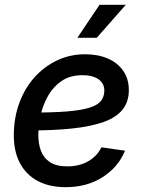

<svg xmlns="http://www.w3.org/2000/svg" viewBox="-20 -775 606 807"><path d="M256.3 11.7Q188.5 11.7 139.4 -13.9Q90.3 -39.6 63.7 -89.6Q37.1 -139.6 38.1 -211.9Q39.1 -282.7 61.8 -343.8Q84.5 -404.8 125.2 -450.2Q166 -495.6 220.2 -521.2Q274.4 -546.9 337.9 -546.9Q392.1 -546.9 433.6 -528.8Q475.1 -510.7 498.3 -476.8Q521.5 -442.9 521.5 -396Q521.5 -347.7 495.6 -314.9Q469.7 -282.2 417.2 -262.9Q364.7 -243.7 285.2 -235.1Q205.6 -226.6 98.6 -226.6L111.3 -301.8Q202.1 -301.8 261.7 -306.6Q321.3 -311.5 355.7 -322.3Q390.1 -333 404.3 -350.8Q418.5 -368.7 418.5 -394.5Q418.5 -424.3 394 -441.7Q369.6 -459 327.1 -459Q275.4 -459 240 -435.3Q204.6 -411.6 182.9 -373.8Q161.1 -335.9 151.1 -292.7Q141.1 -249.5 141.1 -210Q140.6 -172.9 151.6 -142.3Q162.6 -111.8 189.5 -93.8Q216.3 -75.7 263.2 -75.7Q313.5 -75.7 351.1 -97.4Q388.7 -119.1 406.2 -155.8L505.4 -141.6Q477.1 -72.3 411.1 -30.3Q345.2 11.7 256.3 11.7ZM305.2 -616.2 398.4 -754.9H508.8L386.7 -616.2Z"/></svg>

Font: Inter 20pt Medium
Style: Italic
Weight: 500
Italic angle: -9.3988°
Version: Version 4.001;git-66647c0bb